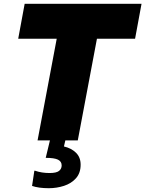

<svg xmlns="http://www.w3.org/2000/svg" viewBox="-20 -740 766 1012"><path d="M110 -720H726L692 -536H491L390 0H178L279 -536H76ZM165 160Q200 172 241 172Q277 172 291 161Q305 150 305 132Q305 111 285.5 101.5Q266 92 221 92L249 -24H330L317 32Q356 41 380.5 65Q405 89 405 128Q405 172 380.5 199.5Q356 227 317.5 239.5Q279 252 237 252Q184 252 149 240L161 160Z"/></svg>

Font: Kufam Black
Style: Italic
Weight: 900
Italic angle: -11°
Designer: Artur Schmal
Foundry: Original Type
Version: Version 1.301; ttfautohint (v1.8.3)